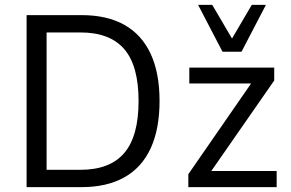

<svg xmlns="http://www.w3.org/2000/svg" viewBox="-20 -767 1192 787"><path d="M89 0V-705H315Q419 -705 490 -665Q561 -625 597.5 -546.5Q634 -468 634 -353Q634 -238 597.5 -159Q561 -80 489.5 -40Q418 0 315 0ZM171 -71H310Q430 -71 489 -139.5Q548 -208 548 -353Q548 -498 489 -566Q430 -634 310 -634H171ZM752 0V-53L1026 -449L1029 -425H756V-490H1104V-437L828 -40L825 -66H1114V0ZM892 -555 792 -747H850L931 -609L1012 -747H1070L970 -555Z"/></svg>

Font: Nunito Sans 10pt SemiCondensed
Style: Regular
Weight: 400
Width: 4
Designer: Vernon Adams
Foundry: Vernon Adams
Version: Version 3.101;gftools[0.9.27]